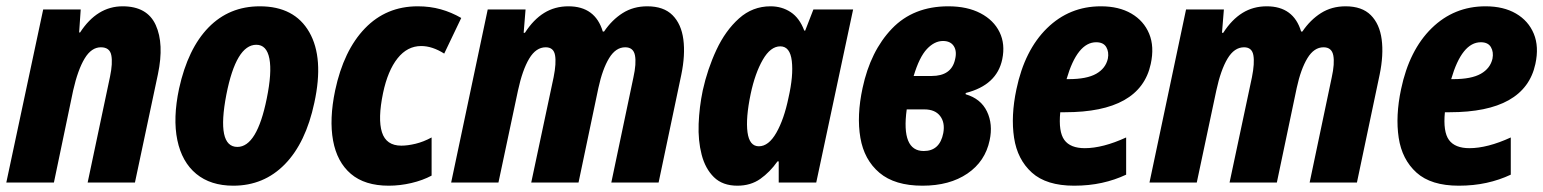

<svg xmlns="http://www.w3.org/2000/svg" viewBox="-25 -579 4895 609"><path d="M-5 0 112 -549H231L226 -476H229Q283 -559 364 -559Q442 -559 469 -499.5Q496 -440 476 -344L403 0H253L324 -336Q333 -379 328 -404Q323 -429 295 -429Q265 -429 243.5 -393.5Q222 -358 207 -292L146 0Z M715 10Q643 10 597.5 -27.5Q552 -65 537.5 -134.5Q523 -204 543 -298Q571 -425 636.5 -492Q702 -559 799 -559Q909 -559 956 -477Q1003 -395 972 -253Q945 -126 878.5 -58Q812 10 715 10ZM728 -113Q790 -113 821 -266Q838 -349 829.5 -393Q821 -437 788 -437Q724 -437 693 -279Q661 -113 728 -113Z M1208 10Q1132 10 1088 -27.5Q1044 -65 1031.5 -133Q1019 -201 1038 -292Q1065 -419 1132.5 -489Q1200 -559 1300 -559Q1339 -559 1373 -549.5Q1407 -540 1438 -522L1384 -409Q1346 -433 1311 -433Q1267 -433 1236 -394Q1205 -355 1190 -284Q1173 -202 1186.5 -159.5Q1200 -117 1248 -117Q1268 -117 1293 -123Q1318 -129 1344 -143V-22Q1316 -7 1280 1.5Q1244 10 1208 10Z M1406 0 1522 -549H1642L1636 -475H1640Q1667 -517 1701 -538Q1735 -559 1778 -559Q1863 -559 1887 -479H1891Q1916 -516 1950 -537.5Q1984 -559 2028 -559Q2080 -559 2108 -531Q2136 -503 2142.5 -454Q2149 -405 2136 -342L2064 0H1914L1984 -333Q1994 -378 1989 -403.5Q1984 -429 1958 -429Q1928 -429 1907 -394.5Q1886 -360 1873 -300L1810 0H1660L1731 -334Q1740 -379 1735.5 -404Q1731 -429 1706 -429Q1675 -429 1653.5 -393Q1632 -357 1618 -292L1556 0Z M2314 10Q2267 10 2239.5 -17Q2212 -44 2200.5 -88.5Q2189 -133 2191 -186Q2193 -239 2204 -292Q2219 -360 2247.5 -421Q2276 -482 2319 -520.5Q2362 -559 2419 -559Q2455 -559 2483 -540.5Q2511 -522 2526 -482H2529L2555 -549H2681L2564 0H2445V-67H2441Q2417 -33 2386.5 -11.5Q2356 10 2314 10ZM2382 -115Q2413 -115 2437.5 -158Q2462 -201 2476 -269Q2492 -339 2486.5 -385.5Q2481 -432 2450 -432Q2419 -432 2394.5 -389.5Q2370 -347 2356 -281Q2340 -204 2346 -159.5Q2352 -115 2382 -115Z M2901 10Q2813 10 2764.5 -31Q2716 -72 2704 -142Q2692 -212 2711 -300Q2736 -417 2804 -488Q2872 -559 2983 -559Q3043 -559 3085 -537Q3127 -515 3145.5 -477Q3164 -439 3154 -391Q3137 -309 3038 -284V-280Q3086 -266 3105.5 -225.5Q3125 -185 3114 -134Q3100 -67 3043.5 -28.5Q2987 10 2901 10ZM2966 -449Q2939 -449 2915 -423.5Q2891 -398 2873 -338H2930Q2992 -338 3004 -389Q3011 -416 3000.5 -432.5Q2990 -449 2966 -449ZM2905 -100Q2956 -100 2967 -157Q2973 -190 2957 -211Q2941 -232 2907 -232H2851Q2833 -100 2905 -100Z M3382 10Q3294 10 3248 -31.5Q3202 -73 3191.5 -142Q3181 -211 3199 -296Q3225 -420 3296 -489.5Q3367 -559 3467 -559Q3524 -559 3563.5 -536Q3603 -513 3620 -472Q3637 -431 3625 -376Q3592 -223 3353 -223H3338Q3332 -161 3351 -135Q3370 -109 3416 -109Q3444 -109 3477 -117.5Q3510 -126 3547 -143V-25Q3511 -8 3470 1Q3429 10 3382 10ZM3452 -445Q3392 -445 3358 -328H3365Q3422 -328 3452 -345Q3482 -362 3489 -393Q3493 -414 3484 -429.5Q3475 -445 3452 -445Z M3621 0 3737 -549H3857L3851 -475H3855Q3882 -517 3916 -538Q3950 -559 3993 -559Q4078 -559 4102 -479H4106Q4131 -516 4165 -537.5Q4199 -559 4243 -559Q4295 -559 4323 -531Q4351 -503 4357.5 -454Q4364 -405 4351 -342L4279 0H4129L4199 -333Q4209 -378 4204 -403.5Q4199 -429 4173 -429Q4143 -429 4122 -394.5Q4101 -360 4088 -300L4025 0H3875L3946 -334Q3955 -379 3950.5 -404Q3946 -429 3921 -429Q3890 -429 3868.5 -393Q3847 -357 3833 -292L3771 0Z M4602 10Q4514 10 4468 -31.5Q4422 -73 4411.5 -142Q4401 -211 4419 -296Q4445 -420 4516 -489.5Q4587 -559 4687 -559Q4744 -559 4783.5 -536Q4823 -513 4840 -472Q4857 -431 4845 -376Q4812 -223 4573 -223H4558Q4552 -161 4571 -135Q4590 -109 4636 -109Q4664 -109 4697 -117.5Q4730 -126 4767 -143V-25Q4731 -8 4690 1Q4649 10 4602 10ZM4672 -445Q4612 -445 4578 -328H4585Q4642 -328 4672 -345Q4702 -362 4709 -393Q4713 -414 4704 -429.5Q4695 -445 4672 -445Z"/></svg>

Font: Noto Sans Condensed ExtraBold
Style: Italic
Weight: 800
Width: 3
Italic angle: -12°
Designer: Monotype Design Team
Foundry: Monotype Imaging Inc.
Version: Version 2.013; ttfautohint (v1.8.4.7-5d5b)